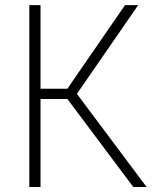

<svg xmlns="http://www.w3.org/2000/svg" viewBox="-20 -748 630 768"><path d="M513.2 0 249.5 -352.1H142.1V0H97.2V-727.5H142.1V-393.1H249.5L480 -727.5H532.7L287.6 -372.6L566.4 0Z"/></svg>

Font: Inter Tight ExtraLight
Style: Regular
Weight: 250
Designer: Rasmus Andersson
Foundry: rsms
Version: Version 3.004